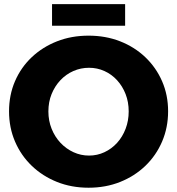

<svg xmlns="http://www.w3.org/2000/svg" viewBox="-20 -882 844 915"><path d="M402.1 -712.1Q483.6 -712.1 552.5 -685.1Q621.4 -658.1 672.8 -609.1Q724.1 -560.1 752.6 -494.5Q781.1 -428.9 781.1 -351.6Q781.1 -274.3 752.6 -207.6Q724.1 -141 672.8 -91.7Q621.4 -42.4 552.5 -14.9Q483.6 12.6 402.1 12.6Q320.7 12.6 251.8 -14.9Q182.9 -42.4 131.5 -91.7Q80.1 -141 51.6 -207.4Q23.1 -273.7 23.1 -351.6Q23.1 -429.4 51.6 -495.3Q80.1 -561.1 131.5 -609.6Q182.9 -658.1 251.8 -685.1Q320.7 -712.1 402.1 -712.1ZM404.3 -559Q364.9 -559 329.6 -543.5Q294.4 -528 267.7 -499.6Q241 -471.1 225.8 -433.5Q210.6 -395.9 210.6 -351Q210.6 -306.7 226 -268.3Q241.4 -229.9 268.4 -201.2Q295.4 -172.6 330.4 -156.6Q365.3 -140.6 404.3 -140.6Q443.3 -140.6 477.6 -156.6Q512 -172.6 538 -201.2Q564 -229.9 578.6 -268.3Q593.3 -306.7 593.3 -351Q593.3 -395.9 578.6 -433.5Q564 -471.1 538 -499.6Q512 -528 477.6 -543.5Q443.3 -559 404.3 -559ZM228 -862.4H576.3V-759.3H228Z"/></svg>

Font: Alexandria
Style: Regular
Weight: 400
Designer: Mohamed Gaber
Foundry: Kief Type Foundry
Version: Version 5.100